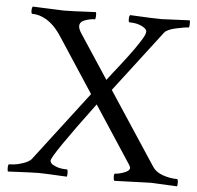

<svg xmlns="http://www.w3.org/2000/svg" viewBox="-49 -696 770 749"><g transform="rotate(5 336.5 -321.5)"><path d="M171.9 -641.6Q199.2 -641.6 296.9 -646.5Q298.8 -642.6 298.3 -630.4Q297.9 -618.2 294.9 -618.2Q277.3 -618.2 256.8 -610.8Q236.3 -603.5 236.3 -586.9Q236.3 -575.2 248 -557.6L360.4 -386.7Q364.3 -392.6 383.3 -416.5Q402.3 -440.4 410.6 -451.2Q418.9 -461.9 436 -484.4Q453.1 -506.8 461.4 -519Q469.7 -531.2 480 -546.9Q490.2 -562.5 494.6 -572.3Q499 -582 499 -587.9Q499 -598.6 479 -608.4Q459 -618.2 430.7 -618.2Q426.8 -618.2 426.8 -630.4Q426.8 -642.6 430.7 -646.5Q521.5 -641.6 554.7 -641.6Q566.4 -641.6 664.1 -646.5Q666 -642.6 665.5 -630.4Q665 -618.2 662.1 -618.2Q648.4 -618.2 613.3 -610.4Q578.1 -602.5 568.4 -589.8L384.8 -349.6L572.3 -64.5Q585 -44.9 612.8 -35.2Q640.6 -25.4 668 -25.4Q672.9 -25.4 672.9 -9.8Q672.9 -1 670.9 2.9Q573.2 -2 568.4 -2Q562.5 -2 425.8 2.9Q421.9 -1 421.9 -13.2Q421.9 -25.4 425.8 -25.4Q439.5 -25.4 460.9 -33.2Q482.4 -41 482.4 -52.7Q482.4 -56.6 477.5 -64.5L331.1 -288.1Q170.9 -73.2 170.9 -53.7Q170.9 -49.8 175.3 -43.9Q179.7 -38.1 196.3 -31.7Q212.9 -25.4 237.3 -25.4Q241.2 -25.4 241.2 -9.8Q241.2 0 239.3 2.9Q148.4 -2 128.9 -2Q106.4 -2 8.8 2.9Q6.8 -2.9 6.8 -9.8Q6.8 -25.4 10.7 -25.4Q18.6 -25.4 31.7 -26.9Q44.9 -28.3 65.4 -35.2Q85.9 -42 96.7 -52.7L305.7 -326.2L168.9 -535.2Q138.7 -583 104.5 -602.5Q78.1 -618.2 49.8 -618.2Q45.9 -618.2 45.9 -630.4Q45.9 -642.6 49.8 -646.5Q169.9 -641.6 171.9 -641.6Z"/></g></svg>

Font: Crimson Text
Style: Regular
Weight: 400
Version: Version 0.13